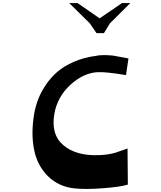

<svg xmlns="http://www.w3.org/2000/svg" viewBox="-20 -1209 1043 1245"><path d="M606 -994 562 -1058 429 -1189H483L626 -1090L771 -1189H825L693 -1058L654 -994ZM813 -830 797 -722Q666 -744 611 -741Q519 -735 436 -658.5Q353 -582 333 -474Q308 -338 391 -267.5Q474 -197 622 -203Q656 -204 684.5 -209Q713 -214 729 -219Q745 -224 769.5 -233Q794 -242 807 -246L809 -12Q761 3 649 11.5Q537 20 467 13Q362 3 292 -65.5Q222 -134 201 -238.5Q180 -343 202 -474Q211 -521 227.5 -565Q244 -609 276 -657Q308 -705 351 -742.5Q394 -780 459.5 -808.5Q525 -837 604 -847Q632 -853 667.5 -851.5Q703 -850 716.5 -848Q730 -846 761.5 -839.5Q793 -833 813 -830Z"/></svg>

Font: OpenDyslexic
Style: Regular
Weight: 400
Designer: Abbie Gonzalez
Version: Version 0.920;hotconv 1.0.109;makeotfexe 2.5.65596